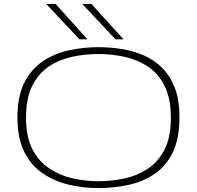

<svg xmlns="http://www.w3.org/2000/svg" viewBox="-20 -951 1006 981"><path d="M482 10Q406 10 333 -7Q260 -24 200 -64Q140 -104 104.5 -174Q69 -244 69 -350Q69 -459 104.5 -529Q140 -599 199.5 -638.5Q259 -678 332.5 -694Q406 -710 482 -710Q542 -710 601.5 -700.5Q661 -691 714.5 -668Q768 -645 809 -604Q850 -563 873.5 -501.5Q897 -440 897 -353Q897 -242 862 -171Q827 -100 767 -60.5Q707 -21 633 -5.5Q559 10 482 10ZM482 -25Q547 -25 612.5 -38.5Q678 -52 732.5 -87Q787 -122 820 -185.5Q853 -249 853 -350Q853 -450 820 -514Q787 -578 732.5 -613Q678 -648 612.5 -661.5Q547 -675 482 -675Q417 -675 351.5 -661.5Q286 -648 232 -613Q178 -578 145.5 -514Q113 -450 113 -350Q113 -252 145.5 -189Q178 -126 232.5 -90Q287 -54 352 -39.5Q417 -25 482 -25ZM570 -750 400 -931H447L611 -750ZM386 -750 216 -931H264L427 -750Z"/></svg>

Font: Georama Extended ExtraLight
Style: Regular
Weight: 200
Width: 7
Designer: Jean-Baptiste Levee
Foundry: Production Type
Version: Version 1.000